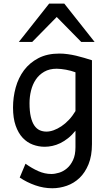

<svg xmlns="http://www.w3.org/2000/svg" viewBox="-20 -801 589 1051"><path d="M393.1 -405.3Q381.3 -409.7 368.2 -413.3Q355 -417 341.3 -419.4Q327.6 -421.9 314.7 -423.3Q301.8 -424.8 290.5 -424.8Q250.5 -424.8 222.2 -408.4Q193.8 -392.1 176 -365.5Q158.2 -338.9 149.9 -305.2Q141.6 -271.5 141.6 -236.8Q141.6 -191.4 148.7 -161.4Q155.8 -131.3 168.2 -113.5Q180.7 -95.7 197.5 -88.1Q214.4 -80.6 234.4 -80.6Q252.9 -80.6 273.9 -88.1Q294.9 -95.7 316.2 -109.9Q337.4 -124 357.2 -145Q377 -166 393.1 -192.9ZM483.4 -12.2Q483.4 52.2 464.6 98.1Q445.8 144 415.3 173.1Q384.8 202.1 345.7 215.8Q306.6 229.5 266.1 229.5Q219.2 229.5 173.1 213.4Q127 197.3 87.9 170.9L119.6 95.2Q154.3 120.1 189.5 135.7Q224.6 151.4 261.2 151.4Q280.3 151.4 303.2 144.5Q326.2 137.7 346.2 120.8Q366.2 104 379.6 75.7Q393.1 47.4 393.1 4.9V-85.4Q374 -61.5 352.8 -44.7Q331.5 -27.8 309.8 -17.3Q288.1 -6.8 266.4 -2.2Q244.6 2.4 224.6 2.4Q190.9 2.4 159.7 -9.3Q128.4 -21 104.2 -46.6Q80.1 -72.3 65.7 -113.3Q51.3 -154.3 51.3 -212.4Q51.3 -268.6 65.9 -321.8Q80.6 -375 111.3 -416.3Q142.1 -457.5 190.2 -482.7Q238.3 -507.8 305.2 -507.8Q327.1 -507.8 350.3 -504.6Q373.5 -501.5 396.5 -496.1Q419.4 -490.7 441.4 -484.1Q463.4 -477.5 483.4 -471.2ZM83 -571.3 249 -781.2H332L498 -571.3H424.8L290.5 -708L156.2 -571.3Z"/></svg>

Font: Andika
Style: Regular
Weight: 400
Designer: Victor Gaultney, Annie Olsen, Julie Remington, Don Collingsworth, Eric Hays
Foundry: SIL International
Version: Version 1.001